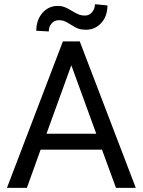

<svg xmlns="http://www.w3.org/2000/svg" viewBox="-20 -912 692 932"><path d="M475.1 -185.5H177.2L110.4 0H13.7L285.2 -710.9H367.2L639.2 0H543ZM205.6 -262.7H447.3L326.2 -595.2ZM501.5 -885.7Q501.5 -833 471.4 -800.3Q441.4 -767.6 396.5 -767.6Q376.5 -767.6 361.8 -772.5Q347.2 -777.3 323.5 -792.5Q299.8 -807.6 289.3 -810.8Q278.8 -814 265.1 -814Q245.1 -814 231 -798.6Q216.8 -783.2 216.8 -759.3L156.2 -762.7Q156.2 -814.9 185.8 -849.1Q215.3 -883.3 260.7 -883.3Q277.8 -883.3 291.5 -878.4Q305.2 -873.5 328.6 -859.4Q352.1 -845.2 364.5 -840.8Q377 -836.4 392.1 -836.4Q413.1 -836.4 427 -853Q440.9 -869.6 440.9 -891.6Z"/></svg>

Font: APIMedia Roboto
Style: Regular
Weight: 400
Designer: Google
Version: Version 2.137; 2017